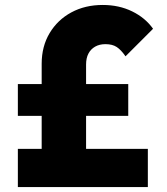

<svg xmlns="http://www.w3.org/2000/svg" viewBox="-20 -754 673 774"><path d="M148 0V-497Q148 -567 180 -620.5Q212 -674 267.5 -704Q323 -734 394 -734Q460 -734 513 -708Q566 -682 597 -638L486 -527Q468 -553 450.5 -564.5Q433 -576 405 -576Q381 -576 363.5 -566Q346 -556 336.5 -538Q327 -520 327 -494V0ZM52 0V-154H576V0ZM52 -287V-415H497V-287Z"/></svg>

Font: Outfit Thin ExtraBold
Style: Regular
Weight: 800
Version: Version 1.100;gftools[0.9.27]